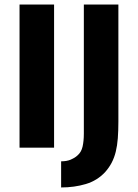

<svg xmlns="http://www.w3.org/2000/svg" viewBox="-20 -650 607 845"><path d="M218 -630V0H66V-630ZM501 -630V-115Q501 -74 498.5 -41.5Q496 -9 489.5 17.5Q483 44 471.5 66Q460 88 443 107Q408 145 357.5 160Q307 175 249 175V60Q274 60 291.5 52.5Q309 45 320 35Q338 20 343.5 -5Q349 -30 349 -62V-630Z"/></svg>

Font: Mukta Vaani ExtraBold
Style: Regular
Weight: 800
Designer: Noopur Datye, Girish Dalvi, Yashodeep Gholap, Pallavi Karambelkar
Foundry: Ek Type
Version: Version 2.538;PS 1.000;hotconv 16.6.51;makeotf.lib2.5.65220;